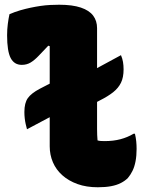

<svg xmlns="http://www.w3.org/2000/svg" viewBox="-20 -780 640 811"><path d="M20 -720Q43 -730 65.5 -736.5Q88 -743 109.5 -747.5Q131 -752 151.5 -755Q172 -758 192 -759Q212 -760 230 -760Q286 -760 321.5 -748Q357 -736 373.5 -714Q390 -692 390 -661Q390 -618 390 -575.5Q390 -533 390 -490.5Q390 -448 390 -405.5Q390 -363 390 -320.5Q390 -278 390 -235Q390 -222 390.5 -210Q391 -198 392 -187Q398 -185 406 -184.5Q414 -184 422 -184Q459 -184 489 -192Q519 -200 544 -215H550Q554 -198 555.5 -182.5Q557 -167 557 -151Q557 -122 552.5 -98.5Q548 -75 539.5 -58Q531 -41 520 -28Q508 -16 490.5 -7Q473 2 449 6.5Q425 11 393 11Q345 11 307.5 -2.5Q270 -16 243.5 -39.5Q217 -63 203.5 -94.5Q190 -126 190 -162Q190 -203 190 -245.5Q190 -288 190 -330.5Q190 -373 190 -416Q190 -459 190 -501.5Q190 -544 190 -585L184 -587Q161 -563 143.5 -544.5Q126 -526 109.5 -516Q93 -506 72 -506Q40 -506 25 -535Q10 -564 10 -631Q10 -656 13 -679Q16 -702 20 -720ZM491 -547Q497 -533 499.5 -518.5Q502 -504 502 -487Q502 -453 491 -430.5Q480 -408 458 -390.5Q436 -373 402 -356L344 -325Q330 -318 311 -318Q292 -318 273 -318.5Q254 -319 239 -311L94 -234Q91 -245 88.5 -256Q86 -267 84.5 -280Q83 -293 83 -307Q83 -345 97.5 -365.5Q112 -386 148 -405L237 -451Q250 -458 268 -457.5Q286 -457 303.5 -456Q321 -455 334 -462Z"/></svg>

Font: Recursive Monospace Casual Black
Style: Regular
Weight: 900
Version: Version 1.047